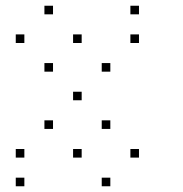

<svg xmlns="http://www.w3.org/2000/svg" viewBox="-20 -685 640 670"><path d="M136 -665Q135 -665 135 -665Q135 -665 135 -664V-636Q135 -635 135 -635Q135 -635 136 -635H164Q165 -635 165 -635Q165 -635 165 -636V-664Q165 -665 165 -665Q165 -665 164 -665ZM436 -665Q435 -665 435 -665Q435 -665 435 -664V-636Q435 -635 435 -635Q435 -635 436 -635H464Q465 -635 465 -635Q465 -635 465 -636V-664Q465 -665 465 -665Q465 -665 464 -665ZM36 -565Q35 -565 35 -565Q35 -565 35 -564V-536Q35 -535 35 -535Q35 -535 36 -535H64Q65 -535 65 -535Q65 -535 65 -536V-564Q65 -565 65 -565Q65 -565 64 -565ZM236 -565Q235 -565 235 -565Q235 -565 235 -564V-536Q235 -535 235 -535Q235 -535 236 -535H264Q265 -535 265 -535Q265 -535 265 -536V-564Q265 -565 265 -565Q265 -565 264 -565ZM436 -565Q435 -565 435 -565Q435 -565 435 -564V-536Q435 -535 435 -535Q435 -535 436 -535H464Q465 -535 465 -535Q465 -535 465 -536V-564Q465 -565 465 -565Q465 -565 464 -565ZM136 -465Q135 -465 135 -465Q135 -465 135 -464V-436Q135 -435 135 -435Q135 -435 136 -435H164Q165 -435 165 -435Q165 -435 165 -436V-464Q165 -465 165 -465Q165 -465 164 -465ZM336 -465Q335 -465 335 -465Q335 -465 335 -464V-436Q335 -435 335 -435Q335 -435 336 -435H364Q365 -435 365 -435Q365 -435 365 -436V-464Q365 -465 365 -465Q365 -465 364 -465ZM236 -365Q235 -365 235 -365Q235 -365 235 -364V-336Q235 -335 235 -335Q235 -335 236 -335H264Q265 -335 265 -335Q265 -335 265 -336V-364Q265 -365 265 -365Q265 -365 264 -365ZM136 -265Q135 -265 135 -265Q135 -265 135 -264V-236Q135 -235 135 -235Q135 -235 136 -235H164Q165 -235 165 -235Q165 -235 165 -236V-264Q165 -265 165 -265Q165 -265 164 -265ZM336 -265Q335 -265 335 -265Q335 -265 335 -264V-236Q335 -235 335 -235Q335 -235 336 -235H364Q365 -235 365 -235Q365 -235 365 -236V-264Q365 -265 365 -265Q365 -265 364 -265ZM36 -165Q35 -165 35 -165Q35 -165 35 -164V-136Q35 -135 35 -135Q35 -135 36 -135H64Q65 -135 65 -135Q65 -135 65 -136V-164Q65 -165 65 -165Q65 -165 64 -165ZM236 -165Q235 -165 235 -165Q235 -165 235 -164V-136Q235 -135 235 -135Q235 -135 236 -135H264Q265 -135 265 -135Q265 -135 265 -136V-164Q265 -165 265 -165Q265 -165 264 -165ZM436 -165Q435 -165 435 -165Q435 -165 435 -164V-136Q435 -135 435 -135Q435 -135 436 -135H464Q465 -135 465 -135Q465 -135 465 -136V-164Q465 -165 465 -165Q465 -165 464 -165ZM36 -65Q35 -65 35 -65Q35 -65 35 -64V-36Q35 -35 35 -35Q35 -35 36 -35H64Q65 -35 65 -35Q65 -35 65 -36V-64Q65 -65 65 -65Q65 -65 64 -65ZM336 -65Q335 -65 335 -65Q335 -65 335 -64V-36Q335 -35 335 -35Q335 -35 336 -35H364Q365 -35 365 -35Q365 -35 365 -36V-64Q365 -65 365 -65Q365 -65 364 -65Z"/></svg>

Font: Doto Black Thin
Style: Regular
Weight: 250
Monospace: yes
Version: Version 1.000